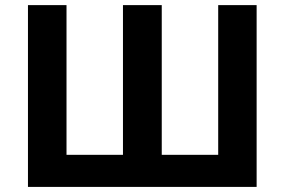

<svg xmlns="http://www.w3.org/2000/svg" viewBox="-20 -734 1118 754"><path d="M615.2 -126H836.9V-713.9H987.8V0H89.8V-713.9H241.2V-126H462.9V-713.9H615.2Z"/></svg>

Font: NotoSans-Bold
Style: Bold
Weight: 700
Designer: Monotype Design team
Foundry: Monotype Imaging Inc.
Version: Version 1.04